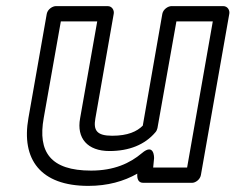

<svg xmlns="http://www.w3.org/2000/svg" viewBox="-20 -573 770 628"><path d="M338 -79C403 -79 454 -100 488 -140C492 -144 494 -150 495 -154L557 -503H676L592 -25H481L484 -56C484 -56 485 -107 444 -72C405 -39 353 -15 278 -15C145 -15 103 -76 123 -187L179 -503H298L242 -186C230 -121 266 -79 338 -79ZM449 25H608C619 25 634 15 637 0L730 -528C732 -539 725 -553 710 -553H541C530 -553 514 -543 511 -528L447 -162C428 -143 398 -129 347 -129C296 -129 285 -147 292 -186L352 -528C354 -539 347 -553 332 -553H163C152 -553 136 -543 133 -528L73 -187C49 -52 112 35 269 35C332 35 385 20 429 -5C428 12 432 25 449 25Z"/></svg>

Font: Asimov
Style: XWidOuIt
Weight: 500
Designer: Google
Version: Version 2.000980; 2014